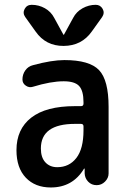

<svg xmlns="http://www.w3.org/2000/svg" viewBox="-20 -785 540 814"><path d="M290 -709Q303.7 -735.4 330.1 -750Q356.4 -764.6 385.7 -764.6Q405.3 -764.6 415 -747.6Q424.8 -730.5 413.1 -712.9L369.1 -651.4Q326.2 -590.8 250 -590.3Q173.8 -589.8 130.9 -651.4L86.9 -712.9Q75.2 -729.5 84.5 -747.1Q93.8 -764.6 114.3 -764.6Q144.5 -764.6 170.4 -750Q196.3 -735.4 210 -709L249 -637.7H250H251ZM297.9 -259.8Q153.3 -259.8 153.3 -155.3Q153.3 -117.2 172.4 -96.7Q191.4 -76.2 222.7 -76.2Q273.4 -76.2 303.7 -115.2Q334 -154.3 334 -232.4V-249Q334 -259.8 323.2 -259.8ZM195.3 9.8Q128.9 9.8 89.4 -31.7Q49.8 -73.2 49.8 -148.4Q49.8 -237.3 112.3 -286.1Q174.8 -335 297.9 -335H323.2Q334 -335 334 -345.7V-351.6Q334 -400.4 315.4 -420.4Q296.9 -440.4 250 -440.4Q195.3 -440.4 119.1 -417Q103.5 -412.1 89.4 -421.9Q75.2 -431.6 75.2 -448.2Q75.2 -469.7 87.4 -486.8Q99.6 -503.9 120.1 -508.8Q199.2 -530.3 252.9 -530.3Q359.4 -530.3 399.9 -487.8Q440.4 -445.3 440.4 -332V-49.8Q440.4 -30.3 425.3 -15.1Q410.2 0 389.6 0Q368.2 0 354 -14.6Q339.8 -29.3 338.9 -49.8V-69.3Q338.9 -70.3 337.9 -70.3Q335.9 -70.3 335.9 -69.3Q288.1 9.8 195.3 9.8Z"/></svg>

Font: Rounded-X Mgen+ 1m medium
Style: Regular
Weight: 500
Designer: [Source Han Sans]
Ryoko NISHIZUKA  (kana & ideographs); Paul D. Hunt (Latin, Greek & Cyrillic); Wenlong ZHANG  (bopomofo
Version: Version 1.059.20150602